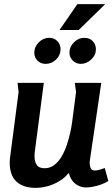

<svg xmlns="http://www.w3.org/2000/svg" viewBox="-20 -898 544 929"><path d="M192 -497 149 -169Q148 -162 147.5 -155.5Q147 -149 147 -142Q147 -117 157.5 -100.5Q168 -84 196 -84Q222 -84 242.5 -99.5Q263 -115 278 -140.5Q293 -166 303 -196Q313 -226 319.5 -255Q326 -284 329 -307L348 -453L342 -497H470L416 -130Q415 -125 414.5 -119.5Q414 -114 414 -109Q414 -96 418.5 -84.5Q423 -73 439 -73Q449 -73 463 -77Q477 -81 487 -85L504 -22Q490 -13 471 -6Q452 1 432.5 5Q413 9 396 9Q376 9 358.5 0Q341 -9 329.5 -24.5Q318 -40 314 -59H310Q297 -42 278.5 -29Q260 -16 239 -7Q218 2 196 6.5Q174 11 153 11Q92 11 59.5 -19.5Q27 -50 27 -111Q27 -128 30 -146L70 -453L65 -497ZM354.5 -878H489L361 -753H268ZM273 -659.8Q273 -631 251.5 -610Q230 -589 200.7 -589Q177 -589 161.5 -604.5Q146 -620 146 -642.6Q146 -672 167.9 -693.5Q189.9 -715 218 -715Q242.2 -715 257.6 -699Q273 -683 273 -659.8ZM444 -659Q444 -631.4 421.5 -610.2Q399 -589 370.8 -589Q348 -589 332 -605Q316 -621.1 316 -643.2Q316 -672 338 -693.5Q360 -715 388.2 -715Q413 -715 428.5 -699.2Q444 -683.5 444 -659Z"/></svg>

Font: Rosario
Style: Italic
Weight: 400
Italic angle: -8.05°
Designer: Hector Gatti
Foundry: Omnibus Type
Version: Version 1.201